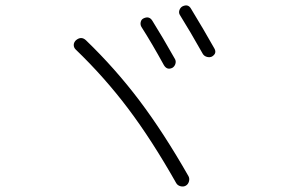

<svg xmlns="http://www.w3.org/2000/svg" viewBox="-20 -758 1040 703"><path d="M504.9 -690.4Q526.4 -701.2 538.1 -681.6Q574.2 -624 621.1 -541Q625 -533.2 622.1 -523.9Q619.1 -514.6 611.3 -509.8Q591.8 -500 580.1 -519.5Q536.1 -599.6 498 -659.2Q493.2 -667 495.1 -676.8Q497.1 -686.5 504.9 -690.4ZM647.5 -734.4Q668.9 -745.1 679.7 -725.6Q725.6 -650.4 764.6 -581.1Q775.4 -562.5 755.9 -550.8Q747.1 -546.9 737.3 -549.8Q727.5 -552.7 722.7 -560.5Q674.8 -645.5 638.7 -703.1Q633.8 -710.9 636.7 -720.2Q639.6 -729.5 647.5 -734.4ZM625 -87.9Q536.1 -245.1 449.2 -360.4Q362.3 -475.6 256.8 -577.1Q250 -584 250 -593.3Q250 -602.5 257.8 -610.4Q277.3 -627 294.9 -610.4Q402.3 -506.8 490.7 -389.6Q579.1 -272.5 669.9 -113.3Q674.8 -104.5 671.9 -93.8Q668.9 -83 660.2 -78.1Q651.4 -73.2 640.6 -76.2Q629.9 -79.1 625 -87.9Z"/></svg>

Font: Rounded Mgen+ 2m light
Style: Regular
Weight: 200
Designer: [Source Han Sans]
Ryoko NISHIZUKA  (kana & ideographs); Paul D. Hunt (Latin, Greek & Cyrillic); Wenlong ZHANG  (bopomofo
Version: Version 1.059.20150602